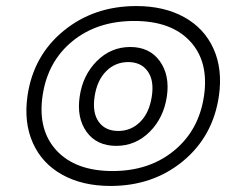

<svg xmlns="http://www.w3.org/2000/svg" viewBox="-20 -590 755 641"><path d="M71.8 -270Q91.3 -404.3 192.4 -487.1Q293.5 -569.8 435.1 -569.8Q527.8 -569.8 595 -532.7Q662.1 -495.6 692.9 -427.2Q723.6 -358.9 710.9 -270Q691.4 -135.3 591.1 -52.2Q490.7 30.8 349.1 30.8Q255.4 30.8 188 -6.6Q120.6 -43.9 89.8 -112.5Q59.1 -181.2 71.8 -270ZM356 -19Q478.5 -19 561.5 -87.4Q644.5 -155.8 661.1 -270Q677.7 -384.3 614.7 -452.1Q551.8 -520 428.2 -520Q304.2 -520 221.4 -452.1Q138.7 -384.3 122.1 -270Q105.5 -155.8 168.9 -87.4Q232.4 -19 356 -19ZM246.1 -268.1Q256.3 -338.9 303.2 -386Q350.1 -433.1 415 -433.1Q479.5 -433.1 513.4 -386Q547.4 -338.9 537.1 -268.1Q526.4 -196.3 479.5 -149.7Q432.6 -103 368.2 -103Q302.7 -103 269 -149.9Q235.4 -196.8 246.1 -268.1ZM375 -152.8Q417.5 -152.8 448 -183.1Q478.5 -213.4 486.8 -268.1Q495.1 -321.8 472.9 -352.3Q450.7 -382.8 408.2 -382.8Q365.2 -382.8 334.7 -352.5Q304.2 -322.3 295.9 -268.1Q287.6 -213.9 309.6 -183.3Q331.5 -152.8 375 -152.8Z"/></svg>

Font: Trueno Bold Outline
Style: Italic
Weight: 700
Width: 6
Designer: Julieta Ulanovsky
Foundry: Julieta Ulanovsky
Version: Version 3.001b | FøM Fix